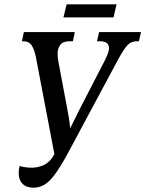

<svg xmlns="http://www.w3.org/2000/svg" viewBox="-20 -863 676 893"><path d="M136 10Q103 10 85 -8Q67 -26 67 -58Q67 -74 71 -91Q99 -83 126 -83Q155 -83 181 -94Q207 -105 226 -134L233 -146L147 -597Q140 -632 127.5 -651.5Q115 -671 89 -671H82L91 -714H328L319 -671H303Q272 -671 260 -653.5Q248 -636 248 -616Q248 -604 248.5 -597Q249 -590 250 -585L292 -361Q298 -331 301 -311.5Q304 -292 306 -266Q318 -290 328 -309.5Q338 -329 352 -358L466 -579Q476 -599 481.5 -613.5Q487 -628 487 -639Q487 -671 445 -671H431L441 -714H636L626 -671H615Q591 -671 574.5 -654.5Q558 -638 533 -593L310 -177Q270 -101 241.5 -60.5Q213 -20 188.5 -5Q164 10 136 10ZM275 -782 290 -843H522L508 -782Z"/></svg>

Font: Noto Serif ExtraCondensed Medium
Style: Italic
Weight: 500
Width: 2
Italic angle: -12°
Designer: Monotype Design Team
Foundry: Monotype Imaging Inc.
Version: Version 2.013; ttfautohint (v1.8.4.7-5d5b)